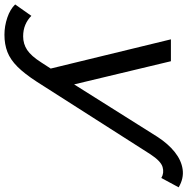

<svg xmlns="http://www.w3.org/2000/svg" viewBox="-112 -612 823 842"><g transform="rotate(90 299.0 -191.5)"><path d="M31 200Q-7 200 -44 187.5Q-81 175 -102 153L-52 82Q-35 99 -12.5 108.5Q10 118 38 118Q71 118 97.5 100.5Q124 83 152 39L202 -38L213 -49L478 -470Q509 -518 545.5 -547Q582 -576 621.5 -581.5Q661 -587 700 -564L659 -488Q637 -501 611 -493.5Q585 -486 555 -440L237 58Q202 112 171 143Q140 174 106.5 187Q73 200 31 200ZM184 17 51 -530H147L260 -58Z"/></g></svg>

Font: Montserrat Thin Medium
Style: Italic
Weight: 500
Italic angle: -11.3°
Version: Version 9.000